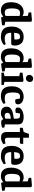

<svg xmlns="http://www.w3.org/2000/svg" viewBox="1788 -2556 779 4396"><g transform="rotate(90 2178.0 -357.5)"><path d="M219 12Q162 12 119.5 -12.5Q77 -37 53.5 -88.5Q30 -140 30 -221Q30 -296 48 -350Q66 -404 97.5 -439.5Q129 -475 168.5 -492Q208 -509 251 -509Q287 -509 311.5 -500Q336 -491 350 -481L354 -484L345 -493V-602L264 -625V-683L440 -699L477 -685V-89L558 -73V-15L382 8L359 -41H357Q346 -30 327.5 -17.5Q309 -5 282.5 3.5Q256 12 219 12ZM269 -76Q294 -76 313 -82Q332 -88 345 -96V-415Q331 -419 311.5 -422.5Q292 -426 269 -426Q237 -426 215.5 -408Q194 -390 183 -349Q172 -308 172 -238Q172 -175 182.5 -139.5Q193 -104 214.5 -90Q236 -76 269 -76Z M829 12Q752 12 698 -11Q644 -34 616 -88.5Q588 -143 588 -238Q588 -324 618 -384.5Q648 -445 701 -477Q754 -509 825 -509Q884 -509 922.5 -490.5Q961 -472 982.5 -442Q1004 -412 1013 -377Q1022 -342 1022 -308Q1022 -256 1010 -240Q998 -224 975 -224H730Q730 -176 742 -143Q754 -110 782.5 -93Q811 -76 862 -76Q924 -76 957.5 -88Q991 -100 991 -100L1010 -58Q1010 -58 997 -47.5Q984 -37 960 -23Q936 -9 903 1.5Q870 12 829 12ZM730 -289 881 -297Q884 -315 884 -329Q884 -378 873 -402Q862 -426 818 -426Q783 -426 764.5 -408Q746 -390 739 -359Q732 -328 730 -289Z M1275 12Q1218 12 1175.5 -12.5Q1133 -37 1109.5 -88.5Q1086 -140 1086 -221Q1086 -296 1104 -350Q1122 -404 1153.5 -439.5Q1185 -475 1224.5 -492Q1264 -509 1307 -509Q1343 -509 1367.5 -500Q1392 -491 1406 -481L1410 -484L1401 -493V-602L1320 -625V-683L1496 -699L1533 -685V-89L1614 -73V-15L1438 8L1415 -41H1413Q1402 -30 1383.5 -17.5Q1365 -5 1338.5 3.5Q1312 12 1275 12ZM1325 -76Q1350 -76 1369 -82Q1388 -88 1401 -96V-415Q1387 -419 1367.5 -422.5Q1348 -426 1325 -426Q1293 -426 1271.5 -408Q1250 -390 1239 -349Q1228 -308 1228 -238Q1228 -175 1238.5 -139.5Q1249 -104 1270.5 -90Q1292 -76 1325 -76Z M1643 -55 1722 -69V-409L1643 -425V-483L1817 -506L1854 -492V-69L1924 -55V0H1643ZM1771 -561Q1738 -561 1716 -583.5Q1694 -606 1694 -641Q1694 -676 1719 -701.5Q1744 -727 1779 -727Q1812 -727 1834.5 -706.5Q1857 -686 1857 -649Q1857 -614 1833.5 -587.5Q1810 -561 1771 -561Z M2358 -50Q2358 -50 2338 -34.5Q2318 -19 2280 -3.5Q2242 12 2188 12Q2107 12 2055.5 -14.5Q2004 -41 1979.5 -96.5Q1955 -152 1955 -237Q1955 -314 1976 -366Q1997 -418 2032 -449.5Q2067 -481 2109 -495Q2151 -509 2192 -509Q2241 -509 2281.5 -493Q2322 -477 2345.5 -447.5Q2369 -418 2369 -378Q2369 -352 2354.5 -333.5Q2340 -315 2289 -315Q2277 -315 2265.5 -318.5Q2254 -322 2254 -322L2236 -421Q2236 -421 2224.5 -423.5Q2213 -426 2195 -426Q2159 -426 2137.5 -413Q2116 -400 2106.5 -365Q2097 -330 2097 -265Q2097 -198 2107 -156.5Q2117 -115 2146.5 -95.5Q2176 -76 2234 -76Q2281 -76 2310.5 -84Q2340 -92 2340 -92Z M2568 12Q2516 12 2484 -6.5Q2452 -25 2437 -54.5Q2422 -84 2422 -118Q2422 -163 2445 -193Q2468 -223 2505.5 -240.5Q2543 -258 2589 -266L2696 -284V-350Q2696 -385 2682.5 -405.5Q2669 -426 2622 -426Q2596 -426 2586 -423.5Q2576 -421 2576 -421L2562 -330Q2562 -330 2546 -325Q2530 -320 2509 -320Q2476 -320 2458 -332.5Q2440 -345 2440 -379Q2440 -413 2461.5 -437.5Q2483 -462 2516 -478Q2549 -494 2586 -501.5Q2623 -509 2655 -509Q2739 -509 2783.5 -479.5Q2828 -450 2828 -373V-81L2901 -67V-16Q2901 -16 2884 -10.5Q2867 -5 2841.5 0.5Q2816 6 2789 6Q2747 6 2732 -6.5Q2717 -19 2709 -41H2700Q2693 -34 2675.5 -21.5Q2658 -9 2630.5 1.5Q2603 12 2568 12ZM2637 -74Q2655 -74 2670.5 -80Q2686 -86 2696 -91V-215Q2637 -210 2608.5 -198.5Q2580 -187 2571.5 -171Q2563 -155 2563 -135Q2563 -107 2579.5 -90.5Q2596 -74 2637 -74Z M3001 -423H2905V-488L3001 -509L3045 -630H3133V-499H3274V-453L3260 -423H3133V-144Q3133 -104 3147.5 -92Q3162 -80 3187 -80Q3215 -80 3239 -88Q3263 -96 3263 -96L3280 -45Q3281 -45 3261.5 -31.5Q3242 -18 3209.5 -4.5Q3177 9 3138 9Q3059 9 3030 -25.5Q3001 -60 3001 -126Z M3561 12Q3484 12 3430 -11Q3376 -34 3348 -88.5Q3320 -143 3320 -238Q3320 -324 3350 -384.5Q3380 -445 3433 -477Q3486 -509 3557 -509Q3616 -509 3654.5 -490.5Q3693 -472 3714.5 -442Q3736 -412 3745 -377Q3754 -342 3754 -308Q3754 -256 3742 -240Q3730 -224 3707 -224H3462Q3462 -176 3474 -143Q3486 -110 3514.5 -93Q3543 -76 3594 -76Q3656 -76 3689.5 -88Q3723 -100 3723 -100L3742 -58Q3742 -58 3729 -47.5Q3716 -37 3692 -23Q3668 -9 3635 1.5Q3602 12 3561 12ZM3462 -289 3613 -297Q3616 -315 3616 -329Q3616 -378 3605 -402Q3594 -426 3550 -426Q3515 -426 3496.5 -408Q3478 -390 3471 -359Q3464 -328 3462 -289Z M4007 12Q3950 12 3907.5 -12.5Q3865 -37 3841.5 -88.5Q3818 -140 3818 -221Q3818 -296 3836 -350Q3854 -404 3885.5 -439.5Q3917 -475 3956.5 -492Q3996 -509 4039 -509Q4075 -509 4099.5 -500Q4124 -491 4138 -481L4142 -484L4133 -493V-602L4052 -625V-683L4228 -699L4265 -685V-89L4346 -73V-15L4170 8L4147 -41H4145Q4134 -30 4115.5 -17.5Q4097 -5 4070.5 3.5Q4044 12 4007 12ZM4057 -76Q4082 -76 4101 -82Q4120 -88 4133 -96V-415Q4119 -419 4099.5 -422.5Q4080 -426 4057 -426Q4025 -426 4003.5 -408Q3982 -390 3971 -349Q3960 -308 3960 -238Q3960 -175 3970.5 -139.5Q3981 -104 4002.5 -90Q4024 -76 4057 -76Z"/></g></svg>

Font: Faustina VF Beta
Style: Regular
Weight: 400
Designer: Alfonso Garcia
Foundry: Omnibus-Type
Version: Version 1.006